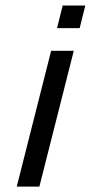

<svg xmlns="http://www.w3.org/2000/svg" viewBox="-20 -687 334 707"><path d="M125 0H41.7L168.3 -500H251.7ZM273.3 -583.3H190L210.8 -666.7H294.2Z"/></svg>

Font: Yulong
Style: Italic
Weight: 400
Italic angle: -14.25°
Designer: GGBotNet
Foundry: f0n7.com
Version: 1.00